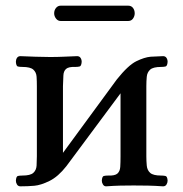

<svg xmlns="http://www.w3.org/2000/svg" viewBox="-20 -654 647 677"><path d="M52 3Q44 3 40 -3.5Q36 -10 36 -17Q37 -32 43 -33.5Q49 -35 59 -35Q87 -35 97.5 -44.5Q108 -54 109 -70Q110 -86 110 -103V-350Q110 -368 109 -383.5Q108 -399 97.5 -408.5Q87 -418 59 -418Q49 -418 43 -419.5Q37 -421 36 -436Q36 -444 40 -450Q44 -456 52 -456Q81 -455 105 -454Q129 -453 156 -453Q182 -453 203 -454Q224 -455 252 -456Q260 -456 264 -450Q268 -444 268 -436Q267 -421 260.5 -419.5Q254 -418 246 -418Q222 -419 213 -411Q204 -403 203.5 -387.5Q203 -372 202 -350V-115L392 -374Q432 -424 460.5 -438Q489 -452 511 -454L555 -456Q563 -456 567 -450Q571 -444 571 -436Q570 -421 563.5 -419.5Q557 -418 548 -418Q520 -418 509.5 -408.5Q499 -399 497.5 -383.5Q496 -368 496 -350V-103Q496 -86 497.5 -70Q499 -54 509.5 -44.5Q520 -35 548 -35Q557 -35 563.5 -33.5Q570 -32 571 -17Q571 -10 567 -3.5Q563 3 555 3Q526 1 502 0.5Q478 0 451 0Q425 0 404 0.5Q383 1 354 3Q347 3 343 -3.5Q339 -10 339 -17Q340 -32 346 -33.5Q352 -35 361 -35Q385 -34 394 -42Q403 -50 404 -65.5Q405 -81 405 -103V-325L214 -68Q185 -31 154.5 -16Q124 -1 101 1Q89 2 77 2.5Q65 3 52 3ZM194 -580Q184 -580 177.5 -588.5Q171 -597 171 -607Q171 -618 177.5 -626Q184 -634 194 -634H432Q443 -634 449 -626Q455 -618 455 -607Q455 -597 449 -588.5Q443 -580 432 -580Z"/></svg>

Font: Alice
Style: Regular
Weight: 400
Designer: Ksenia Yerulevich
Foundry: Cyreal (http://www.cyreal.org/)
Version: Version 2.003; ttfautohint (v1.8.3)